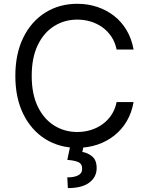

<svg xmlns="http://www.w3.org/2000/svg" viewBox="-20 -757 768 996"><path d="M380.9 9.8Q288.1 9.8 215.3 -35.6Q142.6 -81.1 101.1 -164.8Q59.6 -248.5 59.6 -363.3Q59.6 -478.5 101.1 -562.5Q142.6 -646.5 215.3 -691.9Q288.1 -737.3 380.9 -737.3Q435.5 -737.3 484.1 -721.2Q532.7 -705.1 571.8 -674.6Q610.8 -644 637 -599.9Q663.1 -555.7 672.9 -500H585Q577.1 -538.1 557.9 -566.9Q538.6 -595.7 511 -615.5Q483.4 -635.3 450.2 -645.3Q417 -655.3 380.9 -655.3Q314.9 -655.3 261.2 -621.8Q207.5 -588.4 176 -523.2Q144.5 -458 144.5 -363.3Q144.5 -269 176 -204.1Q207.5 -139.2 261.2 -105.7Q314.9 -72.3 380.9 -72.3Q417 -72.3 450.2 -82.3Q483.4 -92.3 511 -112.1Q538.6 -131.8 557.9 -160.6Q577.1 -189.5 585 -227.5H672.9Q663.1 -171.4 637 -127.4Q610.8 -83.5 571.8 -53Q532.7 -22.5 484.1 -6.3Q435.5 9.8 380.9 9.8ZM343.8 2.9H413.1L407.2 31.2Q435.1 35.6 458.3 54.7Q481.4 73.7 481.4 115.2Q481.4 161.1 443.6 189.9Q405.8 218.8 332 218.8L329.1 163.1Q362.3 163.6 384.3 153.1Q406.2 142.6 406.2 118.2Q406.2 93.8 387.9 84.7Q369.6 75.7 329.1 72.3Z"/></svg>

Font: Inter V
Style: Weight 400 Optical size 14.0
Weight: 400
Designer: Rasmus Andersson
Foundry: rsms
Version: Version 4.000;git-4fc901f